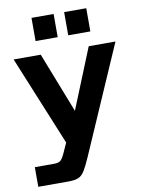

<svg xmlns="http://www.w3.org/2000/svg" viewBox="-99 -772 788 1060"><g transform="rotate(-10 295.0 -242.5)"><path d="M28 220V110H136Q159 110 171 101.5Q183 93 199 57L222 6L16 -496H168L300 -158L437 -496H587L324 107Q303 155 288 179Q273 203 253.5 211.5Q234 220 199 220ZM336 -575V-705H460V-575ZM153 -575V-705H277V-575Z"/></g></svg>

Font: Host Grotesk ExtraBold
Style: Regular
Weight: 800
Designer: Doğukan Karapınar
Foundry: Element Type
Version: Version 1.003; ttfautohint (v1.8.4.7-5d5b)